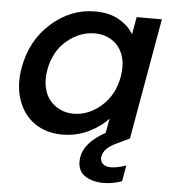

<svg xmlns="http://www.w3.org/2000/svg" viewBox="-54 -610 786 870"><g transform="rotate(5 339.0 -174.5)"><path d="M34.2 -277.8Q56.2 -402.8 144.8 -481.4Q233.4 -560.1 344.2 -560.1Q408.7 -560.1 452.9 -534.7Q497.1 -509.3 519 -471.2L533.2 -550.8H647.9L550.8 0L498 24.9Q464.4 40.5 448.7 56.2Q433.1 71.8 429.2 90.8Q425.3 111.8 438 124.5Q450.7 137.2 476.1 137.2Q504.9 137.2 544.9 123L532.2 195.8Q489.3 210.9 448.2 210.9Q423.3 210.9 401.6 205.1Q379.9 199.2 362.3 187.3Q344.7 175.3 336.9 153.6Q329.1 131.8 334 103Q344.7 36.1 439 -16.1L451.2 -82Q415.5 -43 361.1 -17.1Q306.6 8.8 242.2 8.8Q170.9 8.8 118.4 -27.1Q65.9 -63 42.7 -128.9Q19.5 -194.8 34.2 -277.8ZM484.9 -275.9Q492.7 -320.3 485.1 -354.7Q477.5 -389.2 458.3 -412.8Q439 -436.5 411.4 -448.7Q383.8 -460.9 351.1 -460.9Q282.7 -460.9 224.4 -411.9Q166 -362.8 150.9 -277.8Q143.1 -234.4 150.9 -198.2Q158.7 -162.1 178.2 -138.9Q197.8 -115.7 225.3 -102.8Q252.9 -89.8 285.2 -89.8Q353.5 -89.8 411.6 -140.1Q469.7 -190.4 484.9 -275.9Z"/></g></svg>

Font: Poppins Medium
Style: Italic
Weight: 500
Italic angle: -10°
Designer: Ninad Kale (Devanagari), Jonny Pinhorn (Latin)
Foundry: Indian Type Foundry
Version: Version 3.200;PS 1.000;hotconv 16.6.54;makeotf.lib2.5.65590